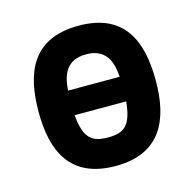

<svg xmlns="http://www.w3.org/2000/svg" viewBox="-84 -604 709 701"><g transform="rotate(-15 270.5 -254.0)"><path d="M271 11C444 11 492 -109 492 -252C492 -400 446 -519 271 -519C95 -519 49 -399 49 -252C49 -105 98 11 271 11ZM271 -97C212 -97 181 -115 173 -207H368C359 -116 330 -97 271 -97ZM368 -300H173C177 -360 196 -411 271 -411C347 -411 365 -355 368 -300Z"/></g></svg>

Font: Finlandica SemiBold
Style: Regular
Weight: 600
Designer: Niklas Ekholm, Juho Hiilivirta, Jaakko Suomalainen
Foundry: Helsinki Type Studio
Version: Version 2.000;Glyphs 3.2 (3202)